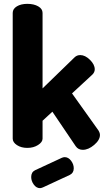

<svg xmlns="http://www.w3.org/2000/svg" viewBox="-20 -768 549 997"><path d="M460 -381 354 -283 491 -91Q499 -78 499 -67Q499 -41 469 -15.5Q439 10 410 10Q386 10 373 -9L252 -188L201 -141V-48Q201 -30 177.5 -15Q154 0 122 0Q90 0 68 -14.5Q46 -29 46 -48V-701Q46 -722 67.5 -735Q89 -748 122 -748Q156 -748 178.5 -735Q201 -722 201 -701V-309L367 -470Q379 -482 397 -482Q422 -482 447 -457.5Q472 -433 472 -408Q472 -393 460 -381ZM343 140 203 205Q193 209 188 209Q169 209 155.5 190.5Q142 172 142 151Q142 126 162 116L302 51Q310 48 316 48Q335 48 349 66.5Q363 85 363 106Q363 130 343 140Z"/></svg>

Font: Dosis
Style: ExtraBold
Weight: 800
Designer: EdgarTolentino, PabloImpallari, IginoMarini
Foundry: EdgarTolentino, PabloImpallari, IginoMarini
Version: Version 1.007